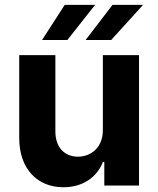

<svg xmlns="http://www.w3.org/2000/svg" viewBox="-20 -776 662 803"><path d="M410.2 -232.2C410.5 -159.1 360.4 -120.7 306.1 -120.7C248.9 -120.7 212 -160.9 211.6 -225.1V-545.5H60.4V-198.2C60.7 -70.7 135.3 7.1 245 7.1C327.1 7.1 386 -35.2 410.5 -99.1H416.2V0H561.4V-545.5H410.2ZM155.9 -608.7H261.7L377.8 -755.7H250.7ZM338.1 -608.7H445L578.5 -755.7H450.6Z"/></svg>

Font: Magic Ui Pro
Style: Bold
Weight: 700
Designer: Stefan Endress, Andreas Faust
Version: Version 1.000;FEAKit 1.0